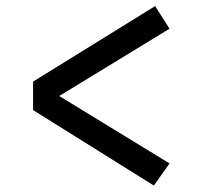

<svg xmlns="http://www.w3.org/2000/svg" viewBox="-20 -632 655 622"><path d="M87.2 -367.7 482.6 -612.3 529.2 -539 171.8 -321 529.2 -102.6 478.5 -30.8 87.2 -275.4Z"/></svg>

Font: Fira Code Fixed Retina
Style: Regular
Weight: 450
Monospace: yes
Designer: Carrois Corporate, Edenspiekermann AG, Nikita Prokopov
Foundry: Carrois Corporate, Edenspiekermann AG, Nikita Prokopov
Version: Version 5.002